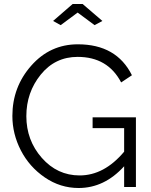

<svg xmlns="http://www.w3.org/2000/svg" viewBox="-20 -937 756 962"><path d="M369 -874 284 -811 246 -832 344 -917H394L493 -832L454 -811ZM444 -349H661V0H602V-104Q503 5 374 5Q282 5 204.5 -48Q127 -101 84.5 -183.5Q42 -266 42 -356Q42 -501 136.5 -608Q231 -715 370 -715Q564 -715 641 -560L587 -524Q520 -652 369 -652Q256 -652 184 -563Q112 -474 112 -355Q112 -234 189.5 -146Q267 -58 379 -58Q502 -58 602 -177V-295H444Z"/></svg>

Font: Raleway-v4020
Style: Regular
Weight: 400
Designer: Matt McInerney, Pablo Impallari, Rodrigo Fuenzalida
Foundry: Matt McInerney, Pablo Impallari, Rodrigo Fuenzalida
Version: Version 4.020;PS 004.020;hotconv 1.0.88;makeotf.lib2.5.64775